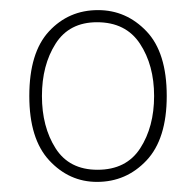

<svg xmlns="http://www.w3.org/2000/svg" viewBox="-20 -740 387 380"><path d="M172 -380Q117 -380 77.5 -422.5Q38 -465 38 -550Q38 -636 77 -678Q116 -720 174 -720Q230 -720 270 -678Q310 -636 310 -550Q310 -465 270 -422.5Q230 -380 172 -380ZM173 -404Q230 -404 257.5 -446.5Q285 -489 285 -550Q285 -611 257 -653.5Q229 -696 172 -696Q117 -696 90 -653.5Q63 -611 63 -550Q63 -489 90 -446.5Q117 -404 173 -404Z"/></svg>

Font: Noto Serif Tamil Thin
Style: Italic
Weight: 100
Italic angle: -12°
Designer: Indian Type Foundry, Tom Grace, and the Monotype Design Team
Foundry: Monotype Imaging Inc.
Version: Version 2.003; ttfautohint (v1.8.4.7-5d5b)